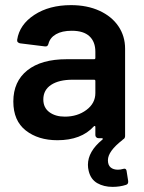

<svg xmlns="http://www.w3.org/2000/svg" viewBox="-20 -539 562 749"><path d="M465 119Q473 119 474 129L480 167V171Q480 179 472 182Q448 190 419 190Q385 190 359.5 175.5Q334 161 326 128Q323 116 323 104Q323 52 379 6Q382 4 381 2Q380 0 377 0H364Q359 0 355.5 -3.5Q352 -7 352 -12V-44Q352 -47 350 -47.5Q348 -48 346 -46Q297 8 204 8Q129 8 80.5 -30Q32 -68 32 -143Q32 -221 86.5 -264.5Q141 -308 240 -308H347Q352 -308 352 -313V-337Q352 -376 329 -397.5Q306 -419 260 -419Q222 -419 198.5 -405.5Q175 -392 169 -368Q166 -356 155 -358L58 -370Q53 -371 49.5 -374.5Q46 -378 47 -384Q56 -443 114 -481Q172 -519 257 -519Q320 -519 368 -497Q416 -475 442 -436.5Q468 -398 468 -349V-9Q468 -1 463 3Q462 4 460.5 4.5Q459 5 458 7Q401 51 401 86Q401 105 411.5 114Q422 123 440 123Q450 123 460 120ZM352 -176V-223Q352 -228 347 -228H263Q210 -228 179.5 -208Q149 -188 149 -151Q149 -119 172.5 -101.5Q196 -84 233 -84Q282 -84 317 -110Q352 -136 352 -176Z"/></svg>

Font: Amber EN SemiBold
Style: Regular
Weight: 600
Designer: Jeremy Tribby
Foundry: Tribby Type
Version: Version 1.408 November 24, 2021